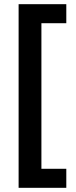

<svg xmlns="http://www.w3.org/2000/svg" viewBox="-20 -738 362 918"><path d="M297 160V69H178V-627H297V-718H69V160Z"/></svg>

Font: Noto Sans Arabic SemCond SemBd
Style: Regular
Weight: 600
Width: 4
Designer: Monotype Design Team, Nadine Chahine, Nizar Qandah and Khaled Hosny
Foundry: Monotype Imaging Inc.
Version: Version 2.012